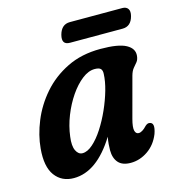

<svg xmlns="http://www.w3.org/2000/svg" viewBox="-92 -657 676 744"><g transform="rotate(-15 246.0 -285.0)"><path d="M392 -154Q383.5 -122 387 -108.2Q390.5 -94.5 402 -94.5Q416 -94.5 435 -115Q444 -123 451.5 -121.5Q475 -119 459.5 -75Q443.5 -35 411.2 -13Q379 9 342.5 9Q309 9 293 -9.2Q277 -27.5 277 -59Q277 -70.5 278 -83.2Q279 -96 282 -112Q207 9 114.5 9Q66 9 39.2 -27.2Q12.5 -63.5 19 -135Q23.5 -187.5 46 -242.5Q68.5 -297.5 109 -344Q149.5 -390.5 207.8 -419.2Q266 -448 342.5 -448Q414 -448 444.8 -431.2Q475.5 -414.5 472.5 -385.5Q471 -370.5 464 -362Q457 -353.5 448.8 -343.8Q440.5 -334 435.5 -316ZM141.5 -150Q136.5 -113.5 145.8 -94.5Q155 -75.5 171.5 -75.5Q191.5 -75.5 213.2 -94.8Q235 -114 255.2 -145.2Q275.5 -176.5 292 -213.5Q308.5 -250.5 318.8 -286.5Q329 -322.5 330 -351Q331 -364.5 324.8 -371.5Q318.5 -378.5 300.5 -378.5Q275.5 -378.5 249.8 -358.5Q224 -338.5 201.2 -305.2Q178.5 -272 162.5 -231.5Q146.5 -191 141.5 -150ZM210.5 -540Q221 -579 255 -579H465.5Q481 -579 488 -569Q495 -559 490 -540Q480 -501.5 446 -501.5H235Q200.5 -501.5 210.5 -540Z"/></g></svg>

Font: Fraunces 144pt SuperSoft SemiBold
Style: Italic
Weight: 600
Italic angle: -16°
Version: Version 1.000;[b76b70a41]